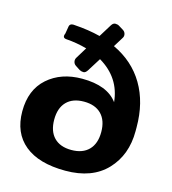

<svg xmlns="http://www.w3.org/2000/svg" viewBox="-116 -881 881 986"><g transform="rotate(15 324.0 -388.0)"><path d="M284.2 -469.2Q418.9 -469.2 473.1 -395Q460.9 -522 346.2 -589.8L301.8 -519Q292 -503.4 281 -503.4Q270 -503.4 259.8 -508.8L236.8 -523.9Q225.6 -530.8 222.9 -543Q220.2 -555.2 227.1 -565.9L263.2 -625Q209 -640.1 152.8 -644Q128.9 -646 140.1 -670.9L147 -711.9Q150.4 -725.6 168 -725.6Q171.4 -725.6 174.8 -725.1Q250 -720.2 313 -704.1L355 -772Q363.8 -786.1 375.7 -786.1Q387.7 -786.1 396 -780.8L419.9 -766.1Q431.2 -759.3 434.1 -747.1Q437 -734.9 430.2 -725.1L397.9 -672.9Q504.9 -623 561.5 -527.6Q618.2 -432.1 618.2 -299.8V-279.8Q618.2 -152.8 541 -71.5Q463.9 9.8 322 9.8Q180.2 9.8 105 -52Q29.8 -113.8 29.8 -228.3Q29.8 -342.8 101.3 -406Q172.9 -469.2 284.2 -469.2ZM324 -357.9Q264.2 -357.9 231.7 -324.5Q199.2 -291 199.2 -229.5Q199.2 -168 231.7 -134.5Q264.2 -101.1 324 -101.1Q383.8 -101.1 416.5 -134.5Q449.2 -168 449.2 -229.5Q449.2 -291 416.5 -324.5Q383.8 -357.9 324 -357.9Z"/></g></svg>

Font: Days One
Style: Regular
Weight: 400
Designer: Alexander Kalachev, Alexey Maslov, Jovanny Lemonad
Foundry: Alexander Kalachev, Alexey Maslov, Jovanny Lemonad
Version: Version 1.002